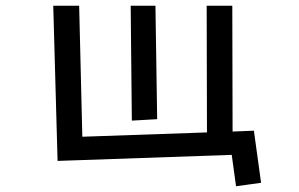

<svg xmlns="http://www.w3.org/2000/svg" viewBox="-20 -540 1040 667"><path d="M434 -520H520L526 -126L438 -121ZM785 -2 180 19 165 -520H255L266 -65L699 -80L698 -520H787L788 -83L862 -86L887 95L800 107Z"/></svg>

Font: Stick
Style: Regular
Weight: 400
Designer: Fontworks Inc.
Foundry: Fontworks Inc.
Version: Version 1.100